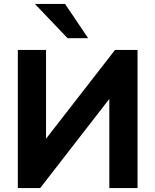

<svg xmlns="http://www.w3.org/2000/svg" viewBox="-20 -960 793 980"><path d="M71 0V-705H215V-252L567 -705H682V0H538V-455L185 0ZM325 -765 158 -940H312L430 -765Z"/></svg>

Font: Nunito Sans ExtraBold
Style: Regular
Weight: 800
Designer: Vernon Adams
Foundry: Vernon Adams
Version: Version 3.101; ttfautohint (v1.8.4.7-5d5b);gftools[0.9.27]